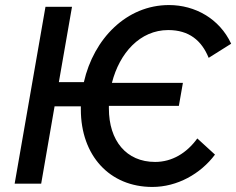

<svg xmlns="http://www.w3.org/2000/svg" viewBox="-20 -727 935 760"><path d="M38 0H143L196 -306H300V-294C300 -111 414 13 583 13C682 13 774 -39 831 -115L761 -179C719 -121 661 -86 594 -86C480 -86 411 -170 411 -298V-308H688L704 -399H423C453 -517 534 -608 646 -608C728 -608 778 -567 806 -498L895 -554C849 -653 752 -707 649 -707C481 -707 351 -574 312 -402H213L265 -700H160Z"/></svg>

Font: Fixel Text 20240404 Medium
Style: Italic
Weight: 500
Width: 4
Italic angle: -10°
Designer: AlfaBravo + MacPaw
Foundry: Kyrylo Tkachov, Marchela Mozhyna, Serhii Makarenko, Maria Weinstein, Zakhar Kryvoshyya
Version: Version 1.211;Glyphs 3.2 (3225)